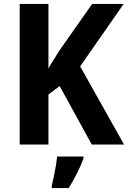

<svg xmlns="http://www.w3.org/2000/svg" viewBox="-20 -734 650 975"><path d="M610 0H446L283 -297L226 -254V0H80V-714H226V-386Q237 -406 251 -428Q265 -450 280 -475L448 -714H608L387 -397ZM404 71Q391 106 371.5 145Q352 184 329 221H243V208Q248 189 253.5 162.5Q259 136 263.5 109Q268 82 270 61H404Z"/></svg>

Font: Noto Sans Devanagari UI SemiCondensed
Style: Bold
Weight: 700
Width: 4
Designer: Jelle Bosma - Monotype Design Team
Foundry: Monotype Imaging Inc.
Version: Version 2.004; ttfautohint (v1.8.4.7-5d5b)